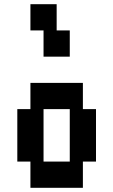

<svg xmlns="http://www.w3.org/2000/svg" viewBox="-20 -1020 540 915"><path d="M125 -625H375V-500H437.5V-250H375V-125H125V-250H62.5V-500H125ZM312.5 -500H187.5V-250H312.5ZM125 -1000H250V-875H312.5V-750H187.5V-875H125Z"/></svg>

Font: Amiga Topaz Unicode Rus
Style: Regular
Weight: 400
Designer: dMG of Trueschool and Divine Stylers
Foundry: dMG of Trueschool and Divine Stylers
Version: Version 1.1